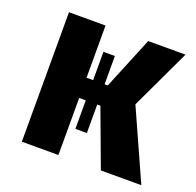

<svg xmlns="http://www.w3.org/2000/svg" viewBox="-100 -636 755 740"><g transform="rotate(20 278.0 -265.5)"><path d="M540 -531H387L299 -317H286V-433H239V-317H212V-531H62V0H212V-234H239V-117H286V-234H299L386 0H552L424 -285Z"/></g></svg>

Font: Fira Sans
Style: Bold
Weight: 700
Designer: Carrois Corporate & Edenspiekermann AG
Foundry: Carrois Corporate GbR & Edenspiekermann AG
Version: Version 4.203